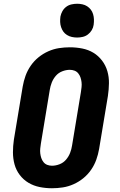

<svg xmlns="http://www.w3.org/2000/svg" viewBox="-20 -995 640 1023"><path d="M257 8Q223 8 191 1.5Q159 -5 132 -21Q105 -37 85.5 -62.5Q66 -88 57.5 -119Q49 -150 49 -183.5Q49 -217 54 -251L101 -534Q106 -563 116 -591Q126 -619 143.5 -644.5Q161 -670 185 -689.5Q209 -709 237 -721.5Q265 -734 294 -738.5Q323 -743 352 -743Q386 -743 418.5 -736.5Q451 -730 477.5 -714Q504 -698 523.5 -672.5Q543 -647 552 -616Q561 -585 560.5 -551.5Q560 -518 555 -484L508 -201Q503 -172 493 -144Q483 -116 465.5 -90.5Q448 -65 424 -45.5Q400 -26 372 -13.5Q344 -1 315 3.5Q286 8 257 8ZM257 -112Q277 -112 297.5 -120Q318 -128 332 -144.5Q346 -161 353.5 -180.5Q361 -200 364 -220L411 -504Q413 -517 414.5 -530.5Q416 -544 414.5 -557Q413 -570 409 -582Q405 -594 397 -604Q389 -614 377 -618.5Q365 -623 352 -623Q332 -623 311.5 -615Q291 -607 277 -590.5Q263 -574 255.5 -554.5Q248 -535 245 -515L198 -231Q196 -218 194.5 -204.5Q193 -191 194.5 -178Q196 -165 200 -153Q204 -141 212 -131Q220 -121 232 -116.5Q244 -112 257 -112ZM391 -795Q377 -795 363 -798Q349 -801 337 -808.5Q325 -816 317.5 -826.5Q310 -837 305.5 -850.5Q301 -864 300.5 -878Q300 -892 302 -907Q305 -922 312.5 -935.5Q320 -949 332.5 -958.5Q345 -968 360.5 -971.5Q376 -975 391 -975Q405 -975 419 -972Q433 -969 444.5 -961.5Q456 -954 464 -943.5Q472 -933 476 -919.5Q480 -906 480.5 -892Q481 -878 479 -863Q477 -848 469 -834.5Q461 -821 448.5 -811.5Q436 -802 421 -798.5Q406 -795 391 -795Z"/></svg>

Font: Iosevka Heavy Extended Oblique
Style: Regular
Weight: 900
Width: 7
Italic angle: -9°
Monospace: yes
Designer: Belleve Invis
Foundry: Belleve Invis
Version: Version 32.5.0; ttfautohint (v1.8.4)